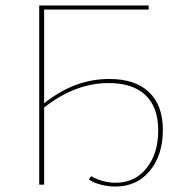

<svg xmlns="http://www.w3.org/2000/svg" viewBox="-20 -678 670 705"><path d="M578 -201Q578 -109 530.5 -51Q483 7 403 7Q375 7 346.5 -1Q318 -9 306 -20L315 -31Q358 -7 405 -7Q475 -7 518 -60.5Q561 -114 561 -199Q561 -284 514.5 -328.5Q468 -373 379 -373Q256 -373 142 -283V0H124V-658H526V-643H142V-299Q201 -345 259.5 -366.5Q318 -388 381 -388Q477 -388 527.5 -339.5Q578 -291 578 -201Z"/></svg>

Font: Ysabeau SC Thin
Style: Regular
Weight: 200
Designer: Christian Thalmann (Catharsis Fonts)
Version: Version 0.003